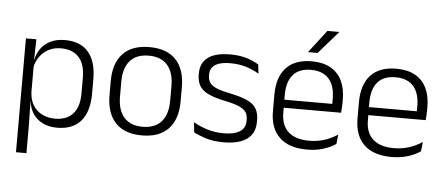

<svg xmlns="http://www.w3.org/2000/svg" viewBox="-54 -809 2566 1108"><g transform="rotate(5 1229.0 -255.0)"><path d="M294.5 10.5Q248 10.5 212.8 -6.5Q177.5 -23.5 156.2 -54.2Q135 -85 130 -126.5H110L129.5 -183Q131.5 -136 151.5 -104.2Q171.5 -72.5 204.5 -56.5Q237.5 -40.5 278 -40.5Q345.5 -40.5 381.8 -80.8Q418 -121 418 -198V-291Q418 -367.5 382 -407.8Q346 -448 277.5 -448Q238 -448 206.8 -431.8Q175.5 -415.5 155.2 -387.2Q135 -359 128 -322L111.5 -366.5H129Q136 -403 156.5 -432.5Q177 -462 212.2 -479.8Q247.5 -497.5 297.5 -497.5Q386 -497.5 432.5 -443.5Q479 -389.5 479 -286.5V-202Q479 -98.5 432 -44Q385 10.5 294.5 10.5ZM71 172V-487.5H131.5L128.5 -366L129.5 -346V-139.5L129 -125.5L131.5 9V172Z M786 12Q685 12 632.5 -43.8Q580 -99.5 580 -204.5V-284Q580 -388.5 632.5 -444Q685 -499.5 786 -499.5Q887 -499.5 939.5 -444Q992 -388.5 992 -284V-204.5Q992 -99.5 939.5 -43.8Q887 12 786 12ZM786 -38Q857 -38 894.2 -80Q931.5 -122 931.5 -201V-287.5Q931.5 -366 894.2 -408Q857 -450 786 -450Q715 -450 678 -408Q641 -366 641 -287.5V-201Q641 -122 678 -80Q715 -38 786 -38Z M1259 10.5Q1200 10.5 1157 -3Q1114 -16.5 1085.5 -32L1079.5 -89.5Q1115.5 -69.5 1158.5 -55.5Q1201.5 -41.5 1256.5 -41.5Q1317 -41.5 1349 -62.2Q1381 -83 1381 -124V-131Q1381 -157.5 1369.5 -174.8Q1358 -192 1328.5 -204.8Q1299 -217.5 1245 -228.5Q1183.5 -241.5 1148 -258.8Q1112.5 -276 1097.5 -302.5Q1082.5 -329 1082.5 -368V-373Q1082.5 -433.5 1125.2 -465.8Q1168 -498 1253.5 -498Q1310.5 -498 1352 -484.5Q1393.5 -471 1419.5 -454L1425.5 -401.5Q1393.5 -421 1352.5 -434.2Q1311.5 -447.5 1258.5 -447.5Q1218 -447.5 1192.2 -438.5Q1166.5 -429.5 1154.2 -412.5Q1142 -395.5 1142 -372.5V-368Q1142 -342 1153.5 -324.8Q1165 -307.5 1194 -295.5Q1223 -283.5 1274 -273.5Q1337 -260.5 1373.5 -243.5Q1410 -226.5 1425.5 -200Q1441 -173.5 1441 -132.5V-123.5Q1441 -57.5 1394.5 -23.5Q1348 10.5 1259 10.5Z M1742 10.5Q1636.5 10.5 1582 -42.5Q1527.5 -95.5 1527.5 -193.5V-288.5Q1527.5 -390.5 1578.2 -445Q1629 -499.5 1726 -499.5Q1791 -499.5 1835 -475Q1879 -450.5 1901.2 -404.5Q1923.5 -358.5 1923.5 -294V-276.5Q1923.5 -262 1922.5 -247.5Q1921.5 -233 1920 -218.5H1864Q1865 -240.5 1865 -260.2Q1865 -280 1865 -296.5Q1865 -345.5 1849.2 -379.8Q1833.5 -414 1802.8 -432Q1772 -450 1726 -450Q1657.5 -450 1622.5 -409.8Q1587.5 -369.5 1587.5 -293.5V-246L1588 -238V-187.5Q1588 -154 1597.8 -127Q1607.5 -100 1627.8 -80.8Q1648 -61.5 1678.8 -51.5Q1709.5 -41.5 1750.5 -41.5Q1798 -41.5 1838.8 -54.8Q1879.5 -68 1915 -91.5L1909 -37Q1878 -15.5 1835.5 -2.5Q1793 10.5 1742 10.5ZM1559 -218.5V-265H1906.5V-218.5ZM1800.5 -682H1869V-681L1755 -550.5H1700.5V-552Z M2232 10.5Q2126.5 10.5 2072 -42.5Q2017.5 -95.5 2017.5 -193.5V-288.5Q2017.5 -390.5 2068.2 -445Q2119 -499.5 2216 -499.5Q2281 -499.5 2325 -475Q2369 -450.5 2391.2 -404.5Q2413.5 -358.5 2413.5 -294V-276.5Q2413.5 -262 2412.5 -247.5Q2411.5 -233 2410 -218.5H2354Q2355 -240.5 2355 -260.2Q2355 -280 2355 -296.5Q2355 -345.5 2339.2 -379.8Q2323.5 -414 2292.8 -432Q2262 -450 2216 -450Q2147.5 -450 2112.5 -409.8Q2077.5 -369.5 2077.5 -293.5V-246L2078 -238V-187.5Q2078 -154 2087.8 -127Q2097.5 -100 2117.8 -80.8Q2138 -61.5 2168.8 -51.5Q2199.5 -41.5 2240.5 -41.5Q2288 -41.5 2328.8 -54.8Q2369.5 -68 2405 -91.5L2399 -37Q2368 -15.5 2325.5 -2.5Q2283 10.5 2232 10.5ZM2049 -218.5V-265H2396.5V-218.5Z"/></g></svg>

Font: Anek Telugu Light
Style: Regular
Weight: 300
Version: Version 1.003